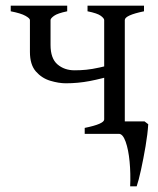

<svg xmlns="http://www.w3.org/2000/svg" viewBox="-20 -474 561 680"><path d="M218 -454V-434Q184 -427 171.5 -418Q159 -409 159 -403V-315Q159 -267 183.5 -246Q208 -225 244 -225Q265 -225 285.5 -227Q306 -229 333 -235Q360 -241 401 -251V-213Q340 -195 298 -187Q256 -179 213 -179Q188 -179 158 -188Q128 -197 107 -221Q86 -245 86 -290V-403Q86 -409 70 -418Q54 -427 18 -434V-454ZM280 0V-21Q349 -35 349 -51V-403Q349 -409 337 -418Q325 -427 290 -434V-454H490V-434Q422 -420 422 -403V-36Q422 -27 490 -21V0ZM492 -44 505 -34Q503 0 495.5 44Q488 88 479.5 127Q471 166 464 186H441Q443 141 439 98.5Q435 56 425 28Q415 0 401 0V-44Z"/></svg>

Font: ChillKai
Style: Regular
Weight: 400
Designer: ChillType
Foundry: 寒蝉字型
Version: Version 2.000